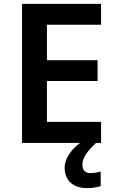

<svg xmlns="http://www.w3.org/2000/svg" viewBox="-20 -785 598 986"><path d="M403 62C403 25 428 -8 473 -51H499V-159H221V-369H481V-476H221V-658H499V-765H93V-51H391C348 -19 312 28 312 76C312 140 353 181 427 181C456 181 477 177 497 171V96C485 99 466 104 444 104C419 104 403 90 403 62Z"/></svg>

Font: Noto Sans Tamil UI SemiBold
Style: Regular
Weight: 600
Designer: Jelle Bosma - Monotype Design Team
Foundry: Monotype Imaging Inc.
Version: Version 2.004